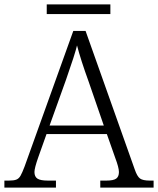

<svg xmlns="http://www.w3.org/2000/svg" viewBox="-22 -855 720 875"><path d="M-2 -32H19Q41 -32 52.5 -36.5Q64 -41 71.5 -54Q79 -67 90 -96L312 -714H368L592 -83Q603 -51 616 -41.5Q629 -32 661 -32H678V0H435V-32H463Q495 -32 507.5 -41Q520 -50 520 -71Q520 -91 503 -136L465 -244H190L153 -140Q135 -89 135 -71Q135 -50 148.5 -41Q162 -32 196 -32H233V0H-2ZM451 -283 382 -483Q346 -582 329 -648Q320 -609 279 -492L204 -283ZM191 -835H481V-791H191Z"/></svg>

Font: Noto Serif Light
Style: Regular
Weight: 300
Designer: Monotype Design Team
Foundry: Monotype Imaging Inc.
Version: Version 1.001